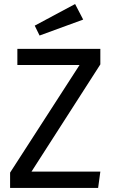

<svg xmlns="http://www.w3.org/2000/svg" viewBox="-20 -931 562 951"><path d="M477 -612 136 -81H477L466 0H30V-76L374 -609H66V-689H477ZM392 -834 176 -755 152 -804 352 -911Z"/></svg>

Font: Fira Sans
Style: Regular
Weight: 400
Designer: bBox Type GmbH & Carrois Corporate GbR & Edenspiekermann AG
Foundry: bBox Type GmbH & Carrois Corporate GbR & Edenspiekermann AG
Version: Version 4.301